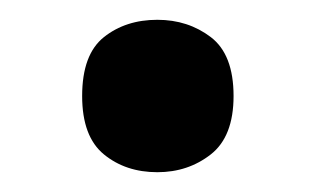

<svg xmlns="http://www.w3.org/2000/svg" viewBox="-20 -161 319 194"><path d="M63 -64Q63 -106 85 -123.5Q107 -141 139 -141Q170 -141 193 -123.5Q216 -106 216 -64Q216 -23 193 -5Q170 13 139 13Q107 13 85 -5Q63 -23 63 -64Z"/></svg>

Font: Noto Sans Gujarati UI SemiBold
Style: Regular
Weight: 600
Designer: Jelle Bosma - Monotype Design Team, Universal Thirst
Foundry: Monotype Imaging Inc.
Version: Version 2.106; ttfautohint (v1.8.4.7-5d5b)